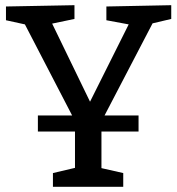

<svg xmlns="http://www.w3.org/2000/svg" viewBox="-20 -720 683 740"><path d="M184 0V-53L269 -73V-213H126V-275H258L76 -626L3 -642V-695L267 -700V-647L181 -629L327 -328L476 -626L390 -642V-695L640 -700V-647L568 -630L383 -275H514V-213H371V-72L455 -53V0Z"/></svg>

Font: Bitter Medium
Style: Regular
Weight: 500
Designer: Sol Matas, and Bitter project Authors
Foundry: Sol Matas
Version: Version 2.001